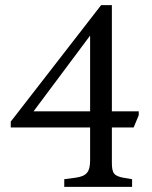

<svg xmlns="http://www.w3.org/2000/svg" viewBox="-20 -730 592 750"><path d="M231 0H496V-30L466 -35C426 -42 417 -52 417 -94V-232H502L522 -280V-295H417V-710H375L22 -255V-232H332V-104C332 -58 318 -42 276 -36L231 -30ZM111 -295 332 -591V-295Z"/></svg>

Font: Hedvig Letters Serif 24pt
Style: Regular
Weight: 400
Designer: Alexander Örn & Tor Weibull
Foundry: Kanon Foundry
Version: Version 1.000